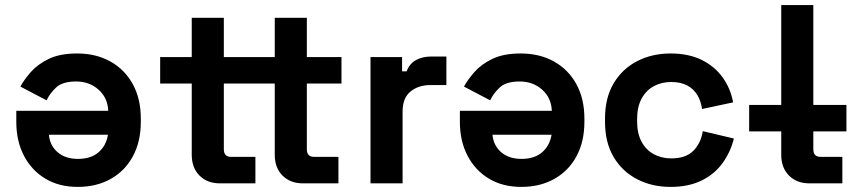

<svg xmlns="http://www.w3.org/2000/svg" viewBox="-20 -720 3392 754"><path d="M533 -254V-242Q533 -164 502 -106.5Q471 -49 415 -17.5Q359 14 285 14Q212 14 158 -18.5Q104 -51 74 -108.5Q44 -166 44 -242V-285H405Q403 -336 367 -368Q331 -400 279 -400Q226 -400 201 -377Q176 -354 163 -326L60 -380Q74 -406 100.5 -436.5Q127 -467 171 -488.5Q215 -510 283 -510Q357 -510 413.5 -478.5Q470 -447 501.5 -389.5Q533 -332 533 -254ZM172 -191Q176 -148 206.5 -122Q237 -96 286 -96Q337 -96 367 -122Q397 -148 404 -191Z M843 0Q794 0 763.5 -30.5Q733 -61 733 -112V-392H609V-496H733V-650H859V-496H965V-392H859V-134Q859 -104 887 -104H983V0ZM1169 0Q1120 0 1089.5 -30.5Q1059 -61 1059 -112V-392H965V-496H1059V-650H1185V-496H1321V-392H1185V-134Q1185 -104 1213 -104H1309V0Z M1435 0V-496H1559V-440H1577Q1588 -470 1613.5 -484Q1639 -498 1673 -498H1733V-386H1671Q1623 -386 1592 -360.5Q1561 -335 1561 -282V0Z M2275 -254V-242Q2275 -164 2244 -106.5Q2213 -49 2157 -17.5Q2101 14 2027 14Q1954 14 1900 -18.5Q1846 -51 1816 -108.5Q1786 -166 1786 -242V-285H2147Q2145 -336 2109 -368Q2073 -400 2021 -400Q1968 -400 1943 -377Q1918 -354 1905 -326L1802 -380Q1816 -406 1842.5 -436.5Q1869 -467 1913 -488.5Q1957 -510 2025 -510Q2099 -510 2155.5 -478.5Q2212 -447 2243.5 -389.5Q2275 -332 2275 -254ZM1914 -191Q1918 -148 1948.5 -122Q1979 -96 2028 -96Q2079 -96 2109 -122Q2139 -148 2146 -191Z M2356 -241V-255Q2356 -336 2390 -393Q2424 -450 2482.5 -480Q2541 -510 2613 -510Q2684 -510 2735 -485Q2786 -460 2817.5 -416.5Q2849 -373 2859 -318L2737 -292Q2733 -322 2719 -346Q2705 -370 2679.5 -384Q2654 -398 2616 -398Q2578 -398 2547.5 -381.5Q2517 -365 2499.5 -332.5Q2482 -300 2482 -253V-243Q2482 -196 2499.5 -163.5Q2517 -131 2547.5 -114.5Q2578 -98 2616 -98Q2673 -98 2702.5 -127.5Q2732 -157 2740 -205L2862 -176Q2849 -123 2817.5 -79.5Q2786 -36 2735 -11Q2684 14 2613 14Q2541 14 2482.5 -16Q2424 -46 2390 -103Q2356 -160 2356 -241Z M3174 -308H3304V-204H3174V-134Q3174 -104 3202 -104H3288V0H3158Q3109 0 3078.5 -30.5Q3048 -61 3048 -112V-204H2922V-308H3048V-700H3174Z"/></svg>

Font: Space 7353
Style: Regular
Weight: 400
Designer: Christine Claussen + Ruben Lyon  (Space 7353)
Version: Version 1.000;FEAKit 1.0